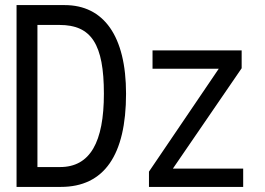

<svg xmlns="http://www.w3.org/2000/svg" viewBox="-20 -734 1040 754"><path d="M45 0H219C389 0 475 -125 475 -366C475 -593 387 -714 234 -714H45ZM216 -78H127V-636H214C339 -636 388 -560 388 -366C388 -176 334 -78 216 -78ZM565 0H935V-72H659L929 -466V-536H579V-464H839L565 -60Z"/></svg>

Font: Noto Sans Mono ExtraCondensed
Style: Regular
Weight: 400
Width: 2
Designer: Monotype Design Team
Foundry: Monotype Imaging Inc.
Version: Version 2.014